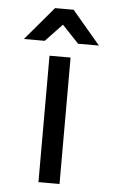

<svg xmlns="http://www.w3.org/2000/svg" viewBox="-54 -779 487 826"><g transform="rotate(5 190.0 -366.0)"><path d="M144 -536H235V10H144ZM262 -598 190 -674 118 -598H28L150 -742H230L352 -598Z"/></g></svg>

Font: AtCorfu Sans
Style: AtCorfu Sans Regular
Weight: 400
Designer: Kostas Teopoulos
Foundry: Kostas Teopoulos
Version: Version 1.00 July 8, 2025, initial release